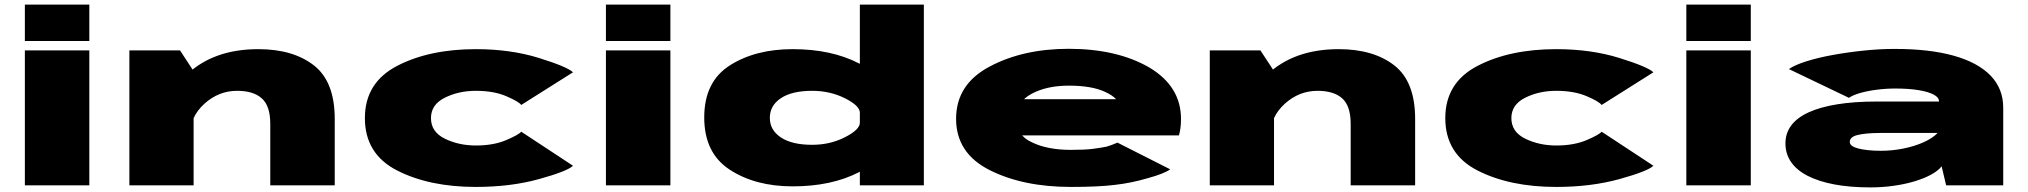

<svg xmlns="http://www.w3.org/2000/svg" viewBox="-20 -805 8807 834"><path d="M88 0H368V-586H88ZM88 -785V-627H368V-785Z M542 0H821V-496L762 -586H542ZM1154 0H1434V-288.5Q1434 -450.5 1343.5 -521Q1253 -591.5 1102 -591.5Q905 -591.5 788 -477.8Q671 -364 671 -302.5L806 -220.5Q806 -298.5 868 -354.5Q930 -410.5 1010 -410.5Q1081 -410.5 1117.5 -377.5Q1154 -344.5 1154 -267.5Z M2047 7Q2198 7 2321 -27Q2444 -61 2469 -85L2244 -233Q2234 -220 2179 -196.5Q2124 -173 2047 -173Q1973 -173 1912.5 -202.5Q1852 -232 1852 -292Q1852 -350.5 1912 -380.5Q1972 -410.5 2047 -410.5Q2125 -410.5 2179.5 -387Q2234 -363.5 2244 -349L2469 -491Q2444 -515 2321 -553.2Q2198 -591.5 2047 -591.5Q1845 -591.5 1705 -518.8Q1565 -446 1565 -292Q1565 -136 1705 -64.5Q1845 7 2047 7Z M2612 0H2892V-586H2612ZM2612 -785V-627H2892V-785Z M3715 0H3993V-785H3715V-78ZM3423 4.5Q3592 4.5 3711.5 -57.2Q3831 -119 3831 -151L3715 -272Q3715 -242 3650.5 -209Q3586 -176 3508 -176Q3420 -176 3372 -208Q3324 -240 3324 -293Q3324 -346.5 3372 -378.5Q3420 -410.5 3508 -410.5Q3586 -410.5 3650.5 -378Q3715 -345.5 3715 -315.5L3831 -435.5Q3831 -467.5 3711.5 -529.5Q3592 -591.5 3423 -591.5Q3261 -591.5 3150 -520.8Q3039 -450 3039 -295Q3039 -140 3150 -67.8Q3261 4.5 3423 4.5Z M4632 7V-154Q4530 -154 4463 -186.5Q4395 -217 4395 -288Q4395 -363 4461 -397.5Q4527 -433 4623 -433Q4721 -433 4779 -406.5Q4813 -391 4828 -374H4371V-217H5101Q5110 -247 5110 -288Q5110 -430 4972 -512Q4832 -593 4622 -593Q4424 -593 4279 -516Q4133 -439 4133 -289Q4133 -139 4280 -65.5Q4425 7 4632 7ZM4632 -154V7Q4752 7 4823.5 -2Q4894 -10 4965.5 -31Q5037 -50.5 5063 -69.5L4834 -185.5Q4809 -174.5 4786.5 -168Q4763 -163 4727.5 -158.5Q4693 -154 4632 -154Z M5235 0H5514V-496L5455 -586H5235ZM5847 0H6127V-288.5Q6127 -450.5 6036.5 -521Q5946 -591.5 5795 -591.5Q5598 -591.5 5481 -477.8Q5364 -364 5364 -302.5L5499 -220.5Q5499 -298.5 5561 -354.5Q5623 -410.5 5703 -410.5Q5774 -410.5 5810.5 -377.5Q5847 -344.5 5847 -267.5Z M6740 7Q6891 7 7014 -27Q7137 -61 7162 -85L6937 -233Q6927 -220 6872 -196.5Q6817 -173 6740 -173Q6666 -173 6605.5 -202.5Q6545 -232 6545 -292Q6545 -350.5 6605 -380.5Q6665 -410.5 6740 -410.5Q6818 -410.5 6872.5 -387Q6927 -363.5 6937 -349L7162 -491Q7137 -515 7014 -553.2Q6891 -591.5 6740 -591.5Q6538 -591.5 6398 -518.8Q6258 -446 6258 -292Q6258 -136 6398 -64.5Q6538 7 6740 7Z M7305 0H7585V-586H7305ZM7305 -785V-627H7585V-785Z M8104.5 9Q8156 9 8204.5 2.2Q8253 -4.5 8294.2 -16.8Q8335.5 -29 8366.5 -45.5Q8397.5 -62 8414 -82.5L8433.5 0H8681.5V-337Q8681.5 -419.5 8627 -476.2Q8572.5 -533 8467.5 -562.8Q8362.5 -592.5 8209.5 -592.5Q8145 -592.5 8075.2 -585.2Q8005.5 -578 7941 -566.2Q7876.5 -554.5 7826 -538.5Q7775.5 -522.5 7750.5 -505L8011.5 -380Q8027.5 -391.5 8059.2 -400.8Q8091 -410 8131.5 -415.2Q8172 -420.5 8212 -420.5Q8271 -420.5 8313.5 -413.5Q8356 -406.5 8379.2 -394.2Q8402.5 -382 8402.5 -365V-364H8132Q8035 -364 7960.8 -352Q7886.5 -340 7836.2 -317Q7786 -294 7760.8 -260.2Q7735.5 -226.5 7735.5 -182Q7735.5 -137 7760 -101.2Q7784.5 -65.5 7832.5 -41Q7880.5 -16.5 7948.5 -3.8Q8016.5 9 8104.5 9ZM8150.5 -150Q8119 -150 8093.8 -152.8Q8068.5 -155.5 8050.8 -160.2Q8033 -165 8024 -172Q8015 -179 8015 -189Q8015 -199 8023 -206.5Q8031 -214 8047.2 -218.2Q8063.5 -222.5 8089.5 -225Q8115.5 -227.5 8151 -227.5H8395.5V-226.5Q8375 -205 8335.8 -187.2Q8296.5 -169.5 8247.8 -159.8Q8199 -150 8150.5 -150Z"/></svg>

Font: Anybody ExtraExpanded Black
Style: Regular
Weight: 900
Width: 8
Version: Version 1.113;gftools[0.9.25]